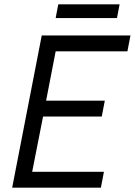

<svg xmlns="http://www.w3.org/2000/svg" viewBox="-20 -863 620 883"><path d="M36 0H444L458 -73H128L178 -327H448L462 -400H192L236 -627H566L580 -700H172ZM236 -780H518L530 -843H248Z"/></svg>

Font: Uncut Sans
Style: Italic
Weight: 400
Italic angle: -11°
Designer: Kasper Nordkvist
Foundry: UNCUT.wtf
Version: Version 1.304;Glyphs 3.2 (3246)